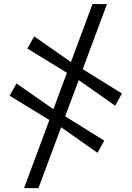

<svg xmlns="http://www.w3.org/2000/svg" viewBox="-20 -786 662 966"><path d="M101 160.5 445.5 -766 518 -765 173.5 160.5ZM470.5 -17 275 -154.5 234.5 -178.5 28.5 -304.5 63 -366 257.5 -230.5 296 -208 504.5 -78.5ZM559.5 -254 364 -391.5 323.5 -415.5 117.5 -542 152 -603 346 -467.5 385 -445 593.5 -315.5Z"/></svg>

Font: Merriweather 72pt SemiBold
Style: Regular
Weight: 600
Version: Version 2.100